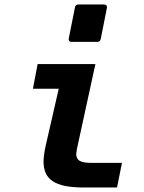

<svg xmlns="http://www.w3.org/2000/svg" viewBox="-20 -833 642 857"><path d="M300.3 -646Q286.6 -646 286.6 -658.2Q286.6 -660.6 287.1 -662.1L314.5 -799.8Q316.4 -813 330.1 -813H443.8Q457.5 -813 457.5 -800.8Q457.5 -798.3 457 -796.9L429.7 -659.2Q427.2 -646 414.1 -646ZM357.4 3.9Q305.2 3.9 271 -2.9Q236.8 -9.8 215.8 -23.9Q192.9 -39.1 183.6 -61.3Q174.3 -83.5 174.3 -111.8Q174.3 -120.1 175 -127.2Q175.8 -134.3 176.8 -142.6Q178.2 -153.8 179.7 -161.9Q181.2 -169.9 183.6 -181.2L242.2 -437H127L147.9 -546.9H405.8L324.7 -174.3Q323.2 -168.5 322.8 -165.8Q322.3 -163.1 322.3 -161.9Q322.3 -160.6 322.3 -159.7Q322.3 -158.7 321.8 -156.7Q320.8 -152.8 320.6 -149.9Q320.3 -147 320.3 -144Q320.3 -135.7 323.7 -128.2Q327.1 -120.6 335.4 -115.2Q350.6 -106 388.7 -106H524.4L502.4 3.9Z"/></svg>

Font: Hack
Style: Bold Italic
Weight: 700
Italic angle: -11°
Monospace: yes
Designer: Christopher Simpkins
Foundry: Christopher Simpkins
Version: Version 2.017; ttfautohint (v1.4.1) -l 4 -r 80 -G 350 -x 0 -